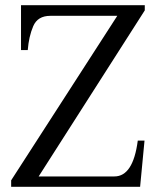

<svg xmlns="http://www.w3.org/2000/svg" viewBox="-20 -720 611 740"><path d="M23 -25 432 -659H174Q125 -659 108 -619Q91 -579 87 -527H61V-700H538V-680L129 -40H421Q493 -40 511 -178H537L520 0H23Z"/></svg>

Font: TavirajRegular
Style: Regular
Weight: 400
Designer: Katatrad Team
Foundry: CadsonDemak
Version: Version 1.001